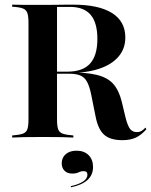

<svg xmlns="http://www.w3.org/2000/svg" viewBox="-20 -591 649 825"><path d="M32.3 0V-8.9Q62.9 -11.3 77.8 -16.5Q92.7 -21.8 97.6 -35.9Q102.4 -50 102.4 -78.2V-492.7Q102.4 -521 97.6 -535.1Q92.7 -549.2 77.8 -554.8Q62.9 -560.5 32.3 -562.1V-571Q46.8 -570.2 77.8 -570.2Q108.9 -570.2 154.8 -570.2Q179.8 -570.2 201.2 -570.2Q222.6 -570.2 239.9 -570.6Q257.3 -571 271 -571Q284.7 -571 294.4 -571Q404 -571 461.3 -535.1Q518.5 -499.2 518.5 -429.8Q518.5 -382.3 489.5 -348Q460.5 -313.7 406 -295.6Q351.6 -277.4 275.8 -277.4H168.5V-283.1H269.4Q335.5 -283.1 366.9 -317.7Q398.4 -352.4 398.4 -423.4Q398.4 -493.5 369.4 -527.4Q340.3 -561.3 281.5 -561.3H225V-78.2Q225 -50 229.8 -35.9Q234.7 -21.8 250 -16.5Q265.3 -11.3 295.2 -8.9V0Q258.1 -2.4 165.3 -2.4Q67.7 -2.4 32.3 0ZM505.6 11.3Q453.2 11.3 427 -12.5Q400.8 -36.3 390.3 -92.7L371.8 -184.7Q364.5 -220.2 354 -239.5Q343.5 -258.9 325.4 -266.5Q307.3 -274.2 276.6 -274.2H178.2V-280.6H269.4Q348.4 -280.6 395.2 -269.4Q441.9 -258.1 466.5 -230.6Q491.1 -203.2 503.2 -154L519.4 -86.3Q528.2 -50.8 539.1 -36.7Q550 -22.6 570.2 -23.4Q579 -23.4 587.1 -27.8Q595.2 -32.3 604.8 -42.7L608.9 -35.5Q587.1 -10.5 563.3 0.4Q539.5 11.3 505.6 11.3ZM285.5 213.7 283.9 208.9Q317.7 201.6 336.7 189.1Q355.6 176.6 355.6 159.7Q355.6 144.4 339.5 144.4Q328.2 144.4 317.7 149.6Q307.3 154.8 290.3 154.8Q269.4 154.8 257.3 142.7Q245.2 130.6 245.2 110.5Q245.2 86.3 262.5 71.4Q279.8 56.5 308.9 56.5Q341.1 56.5 360.5 75.4Q379.8 94.4 379.8 126.6Q379.8 160.5 356 182.3Q332.3 204 285.5 213.7Z"/></svg>

Font: Playfair 144pt
Style: Bold
Weight: 700
Version: Version 2.001;gftools[0.9.30]